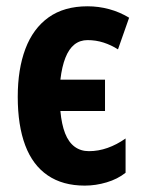

<svg xmlns="http://www.w3.org/2000/svg" viewBox="-20 -577 454 607"><path d="M248 9.8Q178.2 9.8 130.9 -22.5Q83.5 -54.7 59.8 -117.4Q36.1 -180.2 36.1 -271Q36.1 -358.4 60.3 -422.6Q84.5 -486.8 133.5 -522Q182.6 -557.1 256.8 -557.1Q291.5 -557.1 325 -548.1Q358.4 -539.1 388.2 -521L353 -420.9Q331.5 -434.6 307.4 -442.4Q283.2 -450.2 256.8 -450.2Q232.9 -450.2 215.3 -436.3Q197.8 -422.4 186.8 -394.5Q175.8 -366.7 170.9 -325.2H312V-226.1H170.9Q174.8 -183.6 185.8 -155.5Q196.8 -127.4 215.8 -113.3Q234.9 -99.1 261.2 -99.1Q291 -99.1 320.1 -109.4Q349.1 -119.6 377 -139.2V-30.8Q351.6 -10.7 317.1 -0.5Q282.7 9.8 248 9.8Z"/></svg>

Font: Open Sans Condensed
Style: Regular
Weight: 400
Width: 3
Designer: Monotype Design Team
Foundry: Monotype Imaging Inc.
Version: Version 3.000